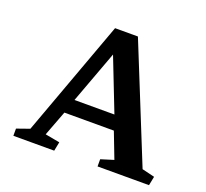

<svg xmlns="http://www.w3.org/2000/svg" viewBox="-122 -857 1076 1003"><g transform="rotate(20 416.0 -355.0)"><path d="M811 -50 801 0H515V-40L586 -62L531 -205H256L203 -65L284 -50L274 0H47V-40L118 -65L354 -710H481L741 -67ZM283 -285H505L391 -577Z"/></g></svg>

Font: Brawler
Style: Bold
Weight: 700
Designer: Oleg Frolov, Haley Fiege
Foundry: Oleg Frolov, Haley Fiege
Version: Version 1.101; ttfautohint (v1.8.3)